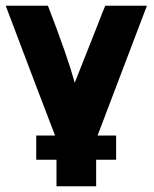

<svg xmlns="http://www.w3.org/2000/svg" viewBox="-25 -492 541 673"><path d="M-5 -472H143Q212 -293 237 -202Q245 -222 272 -290.5Q299 -359 315 -399Q338 -459 344 -472H490L317 -17H382V68H312V161H173V68H102V-17H168Q120 -141 -5 -472Z"/></svg>

Font: Coval
Style: Heavy
Weight: 900
Foundry: Context Ltd
Version: Version 001.000